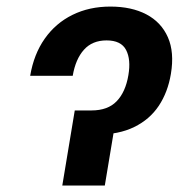

<svg xmlns="http://www.w3.org/2000/svg" viewBox="-20 -573 600 593"><path d="M73.2 -338.9Q84.5 -405.8 118.2 -453.6Q151.9 -501.5 203.9 -527.1Q255.9 -552.7 320.8 -552.7Q386.2 -552.7 432.1 -528.6Q478 -504.4 498.5 -458Q519 -411.6 507.8 -344.7Q498.5 -288.6 470.5 -246.3Q442.4 -204.1 394.5 -180.7Q346.7 -157.2 277.8 -157.2H221.2L234.4 -231.9H262.7Q313 -231.9 340.3 -260.3Q367.7 -288.6 376.5 -340.8Q384.8 -389.2 369.4 -418.7Q354 -448.2 309.1 -448.2Q265.1 -448.2 239.3 -419.4Q213.4 -390.6 204.6 -338.9ZM210.9 -231.9H342.3L303.7 0H172.4Z"/></svg>

Font: Inter 17pt SemiBold
Style: Italic
Weight: 600
Italic angle: -9.3988°
Version: Version 4.001;git-66647c0bb